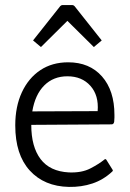

<svg xmlns="http://www.w3.org/2000/svg" viewBox="-20 -800 510 755"><path d="M103 -308Q103 -223 139.5 -174.5Q176 -126 251 -122Q301 -120 335 -137.5Q369 -155 391 -173Q395 -176 398 -172L423 -132Q425 -129 422 -126Q387 -93 343.5 -78.5Q300 -64 251 -65Q154 -67 97 -129.5Q40 -192 40 -307Q40 -381 66 -437Q92 -493 138.5 -524Q185 -555 248 -555Q332 -555 381 -499.5Q430 -444 430 -348Q430 -343 430 -337.5Q430 -332 429 -321Q427 -311 419 -311L103 -309Q103 -309 103 -308ZM107 -362 364 -363Q369 -425 335.5 -462.5Q302 -500 245 -500Q190 -500 154 -464Q118 -428 107 -362ZM110 -641 217 -776Q221 -780 225 -780H265Q269 -780 273 -776L380 -641L349 -615L245 -718L141 -615Z"/></svg>

Font: Gowun Dodum
Style: Regular
Weight: 400
Designer: Yanghee Ryu
Foundry: Yanghee Ryu
Version: Version 2.000